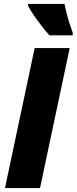

<svg xmlns="http://www.w3.org/2000/svg" viewBox="-20 -959 391 979"><path d="M5.4 0 156.7 -713.9H335.4L184.1 0ZM231.9 -778.8Q215.3 -797.4 193.8 -824.7Q172.4 -852.1 153.1 -880.1Q133.8 -908.2 123 -929.2V-939H308.6Q313 -918.9 318.6 -895.3Q324.2 -871.6 332.5 -845.7Q340.8 -819.8 351.1 -791.5L350.6 -778.8Z"/></svg>

Font: Open Sans SemiCondensed ExtraBold
Style: Italic
Weight: 800
Width: 4
Italic angle: -12°
Designer: Monotype Design Team
Foundry: Monotype Imaging Inc.
Version: Version 3.003